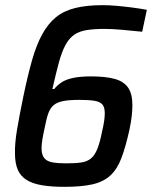

<svg xmlns="http://www.w3.org/2000/svg" viewBox="-20 -716 589 744"><path d="M229 8Q180 8 143.5 2Q107 -4 83.5 -18.5Q60 -33 49 -58Q38 -83 38 -122Q37 -160 46 -213.5Q55 -267 70 -340Q87 -422 104 -482Q121 -542 143.5 -583Q166 -624 196.5 -649Q227 -674 271.5 -685Q316 -696 378 -696Q401 -696 430.5 -693.5Q460 -691 491 -687Q522 -683 549 -678L531 -593Q494 -597 453.5 -600.5Q413 -604 385 -604Q345 -604 316.5 -599.5Q288 -595 268.5 -582Q249 -569 234.5 -543Q220 -517 208.5 -475Q197 -433 183 -371H190Q201 -385 218 -396.5Q235 -408 263 -414Q291 -420 333 -420Q388 -420 423.5 -410.5Q459 -401 476 -377Q493 -353 493 -309Q493 -290 490.5 -267Q488 -244 482 -215Q467 -147 450.5 -103.5Q434 -60 407 -35.5Q380 -11 337.5 -1.5Q295 8 229 8ZM237 -83Q273 -83 295.5 -86.5Q318 -90 332.5 -102Q347 -114 357 -138.5Q367 -163 375 -204Q381 -229 383.5 -246.5Q386 -264 386 -277Q386 -301 376.5 -311.5Q367 -322 345.5 -325.5Q324 -329 288 -329Q249 -329 225.5 -324.5Q202 -320 188.5 -309Q175 -298 167.5 -277.5Q160 -257 154 -225Q148 -198 144.5 -177.5Q141 -157 141 -142Q141 -117 151 -104Q161 -91 182.5 -87Q204 -83 237 -83Z"/></svg>

Font: Saira SemiCondensed Medium
Style: Italic
Weight: 500
Width: 4
Italic angle: -12°
Designer: Hector Gatti with collaboration of the Omnibus-Type team
Foundry: Omnibus-Type
Version: Version 1.101